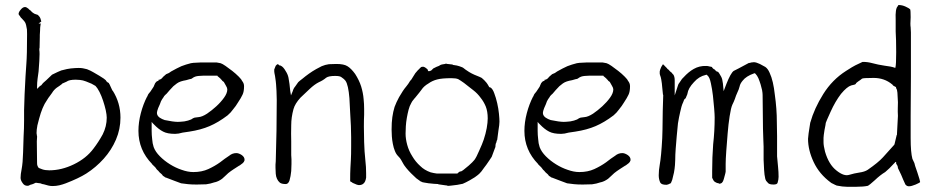

<svg xmlns="http://www.w3.org/2000/svg" viewBox="-20 -715 3684 751"><path d="M126 -68.4Q127.9 -62.5 130.9 -58.6H131.8L132.8 -57.6L145.5 -52.7Q156.2 -48.8 172.9 -48.8Q220.7 -48.8 269 -72.3Q317.4 -95.7 345.7 -133.8Q365.2 -159.2 381.8 -189.5Q397.5 -220.7 397.5 -254.9Q397.5 -265.6 393.6 -284.2Q389.6 -301.8 383.3 -320.8Q377 -339.8 369.1 -355.5Q360.4 -372.1 353.5 -378.9Q350.6 -380.9 337.9 -387.7Q320.3 -395.5 316.4 -396.5Q303.7 -401.4 293 -402.3Q282.2 -403.3 276.4 -403.3Q250 -403.3 240.2 -395.5Q235.4 -393.6 222.7 -387.7V-386.7Q212.9 -378.9 202.1 -372.1Q190.4 -363.3 183.6 -351.6Q174.8 -338.9 172.9 -336.9Q170.9 -335 163.1 -322.3Q145.5 -297.9 132.8 -250Q127 -226.6 126 -223.6V-222.7Q123 -208 123 -194.3Q123 -190.4 124 -187.5Q124 -184.6 125 -182.6V-178.7Q125 -170.9 124 -162.1L125 -77.1Q125 -71.3 126 -68.4ZM98.6 7.8Q96.7 8.8 94.7 9.8Q92.8 11.7 86.9 11.7Q75.2 11.7 68.4 1Q60.5 -9.8 60.5 -19.5Q60.5 -33.2 64.5 -52.7Q69.3 -78.1 70.3 -118.2Q71.3 -150.4 72.3 -181.6Q74.2 -212.9 74.2 -243.2V-284.2Q74.2 -286.1 76.2 -345.7Q80.1 -428.7 83 -463.9Q85.9 -499 85.9 -582Q85.9 -594.7 85.4 -599.6Q85 -604.5 82 -617.2Q80.1 -626 75.2 -631.8Q70.3 -637.7 65.4 -642.6L63.5 -644.5Q60.5 -646.5 60.5 -648.4L58.6 -650.4V-651.4Q52.7 -657.2 52.7 -660.2Q52.7 -668 61.5 -677.7Q69.3 -687.5 78.1 -687.5Q82 -687.5 85.9 -684.6Q90.8 -681.6 92.8 -679.7V-678.7L100.6 -672.9Q102.5 -669.9 107.4 -666Q114.3 -661.1 117.2 -660.2Q120.1 -659.2 121.1 -659.2Q122.1 -659.2 123 -658.2H124Q128.9 -657.2 133.8 -650.4Q138.7 -644.5 141.6 -630.9L130.9 -623H139.6L138.7 -619.1Q137.7 -614.3 137.2 -607.9Q136.7 -601.6 136.7 -594.7Q135.7 -581.1 135.7 -578.1V-570.3Q134.8 -536.1 134.8 -528.3Q133.8 -526.4 133.8 -520.5V-519.5Q135.7 -508.8 133.8 -476.6Q132.8 -456.1 130.9 -435.5L127 -407.2Q125 -391.6 125 -377V-367.2L131.8 -374L136.7 -378.9Q142.6 -380.9 145.5 -386.7Q148.4 -390.6 153.3 -394.5Q159.2 -399.4 161.1 -401.4Q180.7 -420.9 183.6 -422.9Q209 -435.5 219.7 -439.5Q245.1 -446.3 256.8 -447.3Q275.4 -449.2 288.1 -449.2Q303.7 -449.2 320.3 -444.3Q335 -438.5 344.7 -432.6Q356.4 -425.8 368.2 -418.9Q390.6 -405.3 393.6 -401.4Q396.5 -395.5 400.4 -393.6V-392.6H401.4Q404.3 -391.6 406.2 -389.6V-388.7Q408.2 -386.7 413.1 -375L419.9 -360.4H420.9Q451.2 -312.5 451.2 -254.9Q451.2 -210 433.6 -168.9Q416 -127.9 385.7 -94.2Q355.5 -60.5 317.4 -36.1Q288.1 -17.6 237.3 2Q224.6 6.8 211.9 9.8Q199.2 12.7 185.5 12.7Q176.8 12.7 168.9 10.7Q153.3 5.9 151.4 5.9Q148.4 5.9 145.5 4.9Q141.6 2.9 137.7 2Q132.8 1 128.9 1Q126 0 122.6 0Q119.1 0 119.1 0Q107.4 5.9 105.5 5.9ZM145.5 4.9Q144.5 4.9 144.5 4.9Z M588.9 -58.6Q586.9 -61.5 581.1 -66.4Q579.1 -69.3 577.1 -70.3Q576.2 -71.3 575.2 -72.3V-73.2Q521.5 -127.9 521.5 -203.1Q521.5 -236.3 530.8 -272Q540 -307.6 555.7 -337.9H556.6Q557.6 -342.8 560.5 -347.2Q563.5 -351.6 566.4 -354.5L567.4 -355.5L579.1 -373Q582 -377 583 -380.9Q585 -384.8 586.9 -389.6Q588.9 -392.6 591.3 -395Q593.8 -397.5 597.7 -398.4L598.6 -399.4H600.6V-401.4V-403.3H602.5H603.5H604.5Q606.4 -404.3 608.4 -405.3Q612.3 -407.2 615.2 -411.1Q618.2 -415 622.1 -418Q626 -420.9 629.9 -424.8Q641.6 -428.7 649.4 -435.5Q671.9 -448.2 689.5 -456.1Q707 -462.9 726.6 -467.8Q737.3 -469.7 746.1 -469.7Q754.9 -469.7 765.6 -470.7H813.5Q819.3 -470.7 827.1 -470.7Q834 -469.7 842.8 -467.8Q849.6 -465.8 862.3 -457Q875 -448.2 888.7 -437.5Q902.3 -426.8 914.1 -415Q924.8 -404.3 926.8 -398.4L927.7 -397.5Q934.6 -388.7 934.6 -377.9Q934.6 -356.4 928.7 -344.7Q922.9 -332 911.1 -314.5Q906.2 -306.6 901.9 -300.3Q897.5 -293.9 891.6 -287.1Q886.7 -280.3 881.8 -274.9Q877 -269.5 870.1 -263.7Q834 -236.3 799.8 -221.7Q765.6 -207 720.7 -200.2L694.3 -196.3Q677.7 -191.4 665 -191.4Q634.8 -191.4 618.2 -200.2Q600.6 -209 582 -228.5L577.1 -233.4L573.2 -238.3V-231.4V-225.6V-203.1Q573.2 -187.5 575.2 -170.9Q576.2 -154.3 581.1 -139.6Q587.9 -121.1 605.5 -103.5Q623 -85.9 645 -72.3Q667 -58.6 690.4 -50.8Q714.8 -42 736.3 -42Q769.5 -42 794.9 -53.7Q820.3 -65.4 840.8 -80.1Q850.6 -87.9 859.4 -94.2Q868.2 -100.6 876 -105.5Q888.7 -116.2 904.3 -116.2Q914.1 -116.2 925.8 -108.4Q936.5 -100.6 936.5 -90.8V-87.9Q934.6 -81.1 929.7 -77.1Q922.9 -71.3 917 -67.4H916Q905.3 -60.5 894 -53.2Q882.8 -45.9 873 -38.1Q865.2 -31.2 859.4 -25.4L848.6 -15.6Q841.8 -10.7 835 -7.3Q828.1 -3.9 820.3 -2H819.3Q802.7 3.9 786.1 5.9Q768.6 6.8 749 6.8Q729.5 6.8 715.8 5.4Q702.1 3.9 688.5 2L662.1 -7.8Q648.4 -12.7 628.9 -20.5Q627 -20.5 626 -21.5Q625 -22.5 623 -23.4V-24.4H622.1Q618.2 -26.4 617.2 -27.3L616.2 -28.3V-29.3Q612.3 -34.2 608.4 -37.1Q604.5 -40 601.6 -43.9Q598.6 -47.9 594.7 -50.8Q591.8 -53.7 588.9 -58.6ZM605.5 -307.6Q603.5 -302.7 598.6 -292Q593.8 -279.3 593.8 -273.4Q593.8 -262.7 604.5 -254.9Q613.3 -249 625 -245.1H626Q639.6 -242.2 653.3 -240.2Q667 -238.3 674.8 -238.3Q684.6 -238.3 701.2 -240.2Q717.8 -243.2 725.6 -247.1H726.6Q736.3 -253.9 741.2 -254.9Q746.1 -255.9 755.9 -256.8Q770.5 -257.8 790 -270.5Q808.6 -283.2 826.2 -299.3Q843.8 -315.4 856.4 -333Q869.1 -350.6 869.1 -365.2Q869.1 -371.1 864.3 -378.9Q860.4 -386.7 855.5 -394.5L853.5 -395.5V-396.5Q849.6 -397.5 848.6 -400.4Q845.7 -404.3 842.8 -406.2V-407.2Q837.9 -411.1 835.9 -413.1L831.1 -417V-418L830.1 -418.9H829.1H828.1H773.4Q765.6 -418.9 757.8 -418Q742.2 -417 732.4 -409.2Q729.5 -407.2 727.5 -406.2Q726.6 -406.2 726.6 -406.2Q724.6 -406.2 721.7 -405.3L708 -401.4Q696.3 -399.4 687.5 -396.5Q678.7 -393.6 671.9 -388.7Q665 -383.8 658.2 -377.9Q651.4 -371.1 643.6 -362.3Q635.7 -353.5 631.8 -348.6Q626 -343.8 621.1 -337.9V-336.9Q618.2 -332 614.3 -327.1Q609.4 -320.3 605.5 -307.6Z M1349.6 -5.9Q1349.6 -40 1350.6 -57.6L1352.5 -91.8Q1353.5 -108.4 1353.5 -143.6V-178.7Q1353.5 -202.1 1352.5 -222.7Q1351.6 -244.1 1349.6 -275.4Q1348.6 -305.7 1346.7 -331.1Q1344.7 -356.4 1340.8 -374Q1336.9 -391.6 1331.1 -399.4Q1327.1 -405.3 1315.4 -413.1Q1309.6 -418 1291 -418Q1265.6 -418 1255.9 -411.1Q1243.2 -400.4 1227.5 -393.6Q1210 -384.8 1191.4 -367.2Q1173.8 -350.6 1155.3 -333Q1133.8 -309.6 1127.9 -288.1Q1119.1 -255.9 1119.1 -225.6Q1118.2 -191.4 1119.1 -162.1Q1119.1 -132.8 1119.1 -108.4Q1119.1 -104.5 1120.1 -91.8Q1120.1 -80.1 1120.1 -73.2Q1120.1 -59.6 1119.1 -45.9Q1117.2 -25.4 1112.3 -8.8Q1107.4 4.9 1097.7 4.9Q1081.1 4.9 1074.2 -1Q1067.4 -6.8 1063.5 -15.6Q1059.6 -23.4 1058.6 -35.2Q1057.6 -46.9 1057.6 -58.6Q1057.6 -65.4 1057.6 -71.3Q1058.6 -78.1 1058.6 -84Q1060.5 -143.6 1061.5 -203.6Q1062.5 -263.7 1062.5 -324.2Q1062.5 -341.8 1061.5 -359.4Q1059.6 -392.6 1058.6 -397.5Q1057.6 -406.2 1055.7 -418Q1052.7 -431.6 1052.7 -435.5Q1052.7 -441.4 1052.7 -443.4Q1053.7 -445.3 1056.6 -453.1Q1057.6 -458 1061.5 -460.9Q1063.5 -463.9 1067.4 -463.9Q1070.3 -460.9 1073.2 -459H1076.2L1078.1 -458Q1087.9 -454.1 1097.7 -436.5Q1105.5 -424.8 1108.4 -411.1Q1110.4 -399.4 1112.3 -386.7Q1113.3 -372.1 1115.2 -359.4L1118.2 -341.8L1125 -358.4Q1127.9 -369.1 1134.8 -377Q1141.6 -386.7 1146.5 -393.6Q1151.4 -398.4 1163.1 -407.2Q1174.8 -417 1188.5 -426.8Q1202.1 -436.5 1216.8 -444.8Q1231.4 -453.1 1238.3 -456.1Q1252 -461.9 1266.6 -463.9Q1281.2 -464.8 1295.9 -464.8Q1325.2 -464.8 1338.9 -456.1Q1353.5 -447.3 1369.1 -425.8Q1384.8 -401.4 1392.6 -377Q1400.4 -351.6 1402.3 -327.1Q1404.3 -308.6 1404.3 -289.1Q1404.3 -282.2 1404.3 -266.6Q1403.3 -249 1403.3 -219.7Q1403.3 -196.3 1404.3 -159.7Q1405.3 -123 1409.2 -86.9Q1412.1 -62.5 1412.1 -37.1Q1412.1 -29.3 1412.1 -20.5Q1411.1 -12.7 1408.2 -5.9Q1405.3 1 1399.4 4.9Q1391.6 9.8 1381.8 8.8Q1377.9 8.8 1363.3 2Q1359.4 1 1356.4 -2Q1349.6 -5.9 1349.6 -5.9ZM1399.4 4.9ZM1146.5 -393.6Z M1854.5 -126Q1866.2 -151.4 1872.1 -168.9Q1879.9 -192.4 1883.8 -213.9Q1887.7 -236.3 1887.7 -252Q1887.7 -279.3 1879.9 -298.8Q1872.1 -317.4 1860.4 -332Q1847.7 -349.6 1831.1 -362.3Q1822.3 -369.1 1813.5 -376Q1804.7 -382.8 1794.9 -390.6Q1781.2 -400.4 1772.5 -405.3Q1763.7 -409.2 1746.1 -409.2Q1709 -409.2 1690.4 -404.3Q1670.9 -399.4 1656.2 -388.7Q1637.7 -377.9 1628.9 -364.3Q1625 -358.4 1602.5 -331.1Q1602.5 -331.1 1601.6 -330.1H1600.6V-329.1L1596.7 -324.2Q1592.8 -320.3 1588.9 -312.5Q1582 -300.8 1578.1 -285.6Q1574.2 -270.5 1571.3 -253.9Q1568.4 -237.3 1567.4 -221.2Q1566.4 -205.1 1566.4 -192.4Q1566.4 -171.9 1572.8 -148.4Q1579.1 -125 1592.8 -103.5Q1605.5 -82 1624 -65.4Q1639.6 -49.8 1664.1 -41Q1670.9 -39.1 1676.8 -38.1L1689.5 -36.1H1690.4H1767.6H1769.5L1770.5 -38.1Q1778.3 -44.9 1781.2 -44.4Q1784.2 -43.9 1792 -49.8Q1799.8 -55.7 1813.5 -67.4Q1829.1 -81.1 1835.9 -89.8Q1843.8 -100.6 1854.5 -126ZM1895.5 -89.8Q1879.9 -66.4 1874 -59.6Q1861.3 -41 1854.5 -35.2Q1850.6 -31.2 1836.9 -21.5Q1827.1 -15.6 1817.4 -9.8Q1812.5 -6.8 1802.7 -2Q1791 2.9 1790 3.9Q1768.6 8.8 1747.1 10.7Q1732.4 12.7 1729.5 11.7V10.7Q1728.5 10.7 1721.7 9.8L1694.3 5.9Q1694.3 4.9 1694.3 4.9V5.9Q1694.3 5.9 1694.3 5.9V4.9Q1689.5 4.9 1676.8 3.9Q1668 2.9 1658.2 2H1657.2Q1648.4 1 1638.7 -1Q1630.9 -2 1627 -4.9H1626Q1617.2 -10.7 1608.4 -17.6Q1597.7 -27.3 1587.9 -37.1Q1578.1 -46.9 1569.3 -57.6Q1558.6 -71.3 1557.6 -74.2Q1552.7 -84 1548.8 -89.8Q1545.9 -95.7 1537.1 -104.5H1538.1H1537.1Q1529.3 -112.3 1524.4 -125Q1519.5 -136.7 1516.6 -152.3Q1513.7 -167 1512.7 -181.6Q1511.7 -196.3 1511.7 -208Q1511.7 -236.3 1514.6 -256.8Q1517.6 -278.3 1523.4 -296.9Q1530.3 -315.4 1541 -335Q1556.6 -362.3 1568.4 -376Q1579.1 -389.6 1579.1 -390.6L1584 -398.4Q1588.9 -402.3 1594.7 -413.1Q1601.6 -424.8 1604.5 -428.7Q1617.2 -444.3 1621.1 -446.3V-447.3Q1625 -451.2 1627.9 -453.1Q1630.9 -454.1 1634.8 -454.1Q1636.7 -454.1 1640.6 -452.1H1641.6Q1653.3 -444.3 1653.3 -441.4Q1653.3 -437.5 1656.2 -436.5Q1660.2 -436.5 1662.1 -437.5L1665 -438.5L1666 -439.5H1667L1674.8 -447.3Q1674.8 -447.3 1678.7 -449.2Q1687.5 -454.1 1696.3 -457Q1705.1 -462.9 1709 -462.9Q1724.6 -464.8 1724.6 -466.8Q1725.6 -463.9 1727.5 -465.8L1728.5 -464.8H1730.5L1748 -462.9Q1751 -462.9 1752 -460.9H1752.9Q1768.6 -459 1776.4 -456.1Q1790 -452.1 1794.9 -447.3Q1797.9 -444.3 1814.5 -433.6Q1824.2 -427.7 1835 -422.9Q1855.5 -414.1 1856.4 -414.1Q1857.4 -414.1 1864.3 -410.2Q1869.1 -406.2 1874 -401.4Q1877.9 -397.5 1882.8 -391.6Q1886.7 -386.7 1891.6 -377.9L1892.6 -376L1893.6 -374H1895.5L1896.5 -373H1898.4Q1907.2 -367.2 1913.1 -350.6Q1919.9 -333 1924.8 -311.5Q1929.7 -290 1931.6 -270.5Q1933.6 -250 1933.6 -239.3Q1933.6 -227.5 1929.7 -205.1Q1926.8 -186.5 1924.8 -168Q1921.9 -164.1 1921.9 -159.2Q1920.9 -156.2 1918.9 -152.3V-151.4Q1918 -148.4 1918 -142.6Q1918 -139.6 1916 -135.7Q1904.3 -104.5 1903.3 -101.6Q1902.3 -100.6 1895.5 -89.8ZM1709 -462.9Q1709 -463.9 1709 -463.9Z M2098.6 -58.6Q2096.7 -61.5 2090.8 -66.4Q2088.9 -69.3 2086.9 -70.3Q2085.9 -71.3 2085 -72.3V-73.2Q2031.2 -127.9 2031.2 -203.1Q2031.2 -236.3 2040.5 -272Q2049.8 -307.6 2065.4 -337.9H2066.4Q2067.4 -342.8 2070.3 -347.2Q2073.2 -351.6 2076.2 -354.5L2077.1 -355.5L2088.9 -373Q2091.8 -377 2092.8 -380.9Q2094.7 -384.8 2096.7 -389.6Q2098.6 -392.6 2101.1 -395Q2103.5 -397.5 2107.4 -398.4L2108.4 -399.4H2110.4V-401.4V-403.3H2112.3H2113.3H2114.3Q2116.2 -404.3 2118.2 -405.3Q2122.1 -407.2 2125 -411.1Q2127.9 -415 2131.8 -418Q2135.7 -420.9 2139.6 -424.8Q2151.4 -428.7 2159.2 -435.5Q2181.6 -448.2 2199.2 -456.1Q2216.8 -462.9 2236.3 -467.8Q2247.1 -469.7 2255.9 -469.7Q2264.6 -469.7 2275.4 -470.7H2323.2Q2329.1 -470.7 2336.9 -470.7Q2343.8 -469.7 2352.5 -467.8Q2359.4 -465.8 2372.1 -457Q2384.8 -448.2 2398.4 -437.5Q2412.1 -426.8 2423.8 -415Q2434.6 -404.3 2436.5 -398.4L2437.5 -397.5Q2444.3 -388.7 2444.3 -377.9Q2444.3 -356.4 2438.5 -344.7Q2432.6 -332 2420.9 -314.5Q2416 -306.6 2411.6 -300.3Q2407.2 -293.9 2401.4 -287.1Q2396.5 -280.3 2391.6 -274.9Q2386.7 -269.5 2379.9 -263.7Q2343.8 -236.3 2309.6 -221.7Q2275.4 -207 2230.5 -200.2L2204.1 -196.3Q2187.5 -191.4 2174.8 -191.4Q2144.5 -191.4 2127.9 -200.2Q2110.4 -209 2091.8 -228.5L2086.9 -233.4L2083 -238.3V-231.4V-225.6V-203.1Q2083 -187.5 2085 -170.9Q2085.9 -154.3 2090.8 -139.6Q2097.7 -121.1 2115.2 -103.5Q2132.8 -85.9 2154.8 -72.3Q2176.8 -58.6 2200.2 -50.8Q2224.6 -42 2246.1 -42Q2279.3 -42 2304.7 -53.7Q2330.1 -65.4 2350.6 -80.1Q2360.4 -87.9 2369.1 -94.2Q2377.9 -100.6 2385.7 -105.5Q2398.4 -116.2 2414.1 -116.2Q2423.8 -116.2 2435.5 -108.4Q2446.3 -100.6 2446.3 -90.8V-87.9Q2444.3 -81.1 2439.5 -77.1Q2432.6 -71.3 2426.8 -67.4H2425.8Q2415 -60.5 2403.8 -53.2Q2392.6 -45.9 2382.8 -38.1Q2375 -31.2 2369.1 -25.4L2358.4 -15.6Q2351.6 -10.7 2344.7 -7.3Q2337.9 -3.9 2330.1 -2H2329.1Q2312.5 3.9 2295.9 5.9Q2278.3 6.8 2258.8 6.8Q2239.3 6.8 2225.6 5.4Q2211.9 3.9 2198.2 2L2171.9 -7.8Q2158.2 -12.7 2138.7 -20.5Q2136.7 -20.5 2135.7 -21.5Q2134.8 -22.5 2132.8 -23.4V-24.4H2131.8Q2127.9 -26.4 2127 -27.3L2126 -28.3V-29.3Q2122.1 -34.2 2118.2 -37.1Q2114.3 -40 2111.3 -43.9Q2108.4 -47.9 2104.5 -50.8Q2101.6 -53.7 2098.6 -58.6ZM2115.2 -307.6Q2113.3 -302.7 2108.4 -292Q2103.5 -279.3 2103.5 -273.4Q2103.5 -262.7 2114.3 -254.9Q2123 -249 2134.8 -245.1H2135.7Q2149.4 -242.2 2163.1 -240.2Q2176.8 -238.3 2184.6 -238.3Q2194.3 -238.3 2210.9 -240.2Q2227.5 -243.2 2235.4 -247.1H2236.3Q2246.1 -253.9 2251 -254.9Q2255.9 -255.9 2265.6 -256.8Q2280.3 -257.8 2299.8 -270.5Q2318.4 -283.2 2335.9 -299.3Q2353.5 -315.4 2366.2 -333Q2378.9 -350.6 2378.9 -365.2Q2378.9 -371.1 2374 -378.9Q2370.1 -386.7 2365.2 -394.5L2363.3 -395.5V-396.5Q2359.4 -397.5 2358.4 -400.4Q2355.5 -404.3 2352.5 -406.2V-407.2Q2347.7 -411.1 2345.7 -413.1L2340.8 -417V-418L2339.8 -418.9H2338.9H2337.9H2283.2Q2275.4 -418.9 2267.6 -418Q2252 -417 2242.2 -409.2Q2239.3 -407.2 2237.3 -406.2Q2236.3 -406.2 2236.3 -406.2Q2234.4 -406.2 2231.4 -405.3L2217.8 -401.4Q2206.1 -399.4 2197.3 -396.5Q2188.5 -393.6 2181.6 -388.7Q2174.8 -383.8 2168 -377.9Q2161.1 -371.1 2153.3 -362.3Q2145.5 -353.5 2141.6 -348.6Q2135.7 -343.8 2130.9 -337.9V-336.9Q2127.9 -332 2124 -327.1Q2119.1 -320.3 2115.2 -307.6Z M2759.8 -454.1 2764.6 -453.1Q2767.6 -446.3 2776.4 -442.4Q2778.3 -438.5 2781.2 -437.5V-436.5L2789.1 -433.6V-432.6H2790Q2792 -430.7 2800.8 -415Q2805.7 -406.2 2807.6 -388.7L2810.5 -358.4L2821.3 -386.7Q2837.9 -428.7 2849.6 -437.5Q2858.4 -441.4 2909.2 -468.8H2912.1Q2915 -469.7 2918.9 -470.7Q2924.8 -471.7 2928.7 -471.7Q2937.5 -471.7 2952.1 -464.8Q2970.7 -455.1 2973.6 -453.1Q2983.4 -446.3 2990.2 -430.7Q2998 -414.1 3002.9 -392.6Q3007.8 -371.1 3010.7 -344.7Q3014.6 -317.4 3016.6 -290Q3018.6 -263.7 3018.6 -235.4Q3019.5 -208 3019.5 -182.6Q3019.5 -158.2 3019.5 -137.7Q3019.5 -117.2 3019.5 -103.5Q3021.5 -81.1 3023.4 -61.5Q3025.4 -42 3025.4 -23.4Q3025.4 -12.7 3021.5 0Q3019.5 6.8 3005.9 6.8Q2989.3 6.8 2984.4 1Q2979.5 -3.9 2976.6 -7.8Q2975.6 -9.8 2973.6 -14.6Q2969.7 -31.2 2968.8 -49.8Q2967.8 -69.3 2966.8 -89.8Q2966.8 -104.5 2966.8 -116.2Q2966.8 -123 2966.8 -128.9Q2966.8 -134.8 2966.8 -141.6Q2966.8 -154.3 2965.8 -167Q2963.9 -211.9 2963.9 -255.9Q2962.9 -299.8 2962.9 -343.8Q2962.9 -350.6 2960.9 -362.3Q2958 -373 2955.1 -384.8Q2951.2 -397.5 2946.3 -409.2Q2941.4 -419.9 2935.5 -425.8L2932.6 -428.7L2928.7 -427.7Q2898.4 -417 2884.8 -399.4Q2875 -387.7 2873 -377Q2870.1 -365.2 2864.3 -353.5Q2858.4 -340.8 2854.5 -328.1V-329.1Q2854.5 -329.1 2854.5 -328.1Q2850.6 -317.4 2844.7 -305.7Q2838.9 -293 2834 -260.7Q2829.1 -229.5 2826.2 -193.4Q2823.2 -158.2 2820.8 -124.5Q2818.4 -90.8 2818.4 -74.2V-59.6Q2818.4 -52.7 2818.4 -45.9V-44.9Q2818.4 -41 2817.4 -39.1V-38.1Q2816.4 -34.2 2815.4 -30.3Q2814.5 -27.3 2813.5 -23.4L2812.5 -19.5V-20.5Q2812.5 -19.5 2812.5 -19.5Q2810.5 -14.6 2810.5 -12.7Q2808.6 -4.9 2803.7 0Q2798.8 3.9 2791 3.9Q2791 3.9 2791 1H2785.2Q2785.2 1 2785.2 1H2784.2Q2782.2 -1 2780.3 -2H2779.3H2778.3Q2771.5 -6.8 2770.5 -9.8L2765.6 -19.5V-23.4V-30.3V-45.9Q2765.6 -99.6 2769.5 -150.4Q2775.4 -202.1 2775.4 -255.9Q2775.4 -266.6 2773.4 -291Q2771.5 -315.4 2768.6 -340.8Q2765.6 -366.2 2760.7 -388.7Q2755.9 -413.1 2747.1 -419.9L2744.1 -422.9L2740.2 -421.9Q2713.9 -416 2694.3 -393.6Q2671.9 -370.1 2668.9 -348.6Q2668 -343.8 2666 -340.8Q2664.1 -335.9 2662.1 -331.1L2661.1 -330.1Q2658.2 -328.1 2656.2 -325.2L2655.3 -324.2V-323.2Q2654.3 -321.3 2652.3 -315.4V-316.4Q2652.3 -316.4 2652.3 -315.4Q2648.4 -307.6 2645.5 -297.4Q2642.6 -287.1 2640.6 -277.3Q2635.7 -256.8 2631.8 -232.4Q2628.9 -208 2627 -182.6Q2625 -155.3 2623 -133.8Q2621.1 -109.4 2621.1 -88.9Q2621.1 -83 2620.1 -69.3Q2619.1 -55.7 2616.2 -40Q2613.3 -25.4 2609.4 -11.7Q2607.4 -5.9 2605.5 -2L2603.5 2H2602.5Q2599.6 3.9 2594.7 5.9H2593.8Q2589.8 7.8 2586.9 7.8H2585.9Q2567.4 7.8 2562.5 -1Q2556.6 -13.7 2556.6 -29.3Q2556.6 -40 2557.6 -49.8Q2558.6 -60.5 2560.5 -70.3Q2566.4 -102.5 2570.3 -174.8Q2571.3 -187.5 2572.3 -281.2L2574.2 -343.8L2573.2 -344.7Q2571.3 -359.4 2570.3 -373Q2569.3 -388.7 2566.4 -404.3Q2565.4 -409.2 2564.5 -413.1Q2563.5 -416 2561.5 -421.9Q2561.5 -423.8 2560.5 -426.8V-435.5Q2560.5 -439.5 2566.4 -453.1Q2567.4 -454.1 2573.2 -463.9L2577.1 -460Q2578.1 -460 2579.1 -458L2580.1 -457L2588.9 -448.2Q2589.8 -446.3 2590.8 -445.3L2591.8 -444.3H2592.8Q2595.7 -441.4 2597.7 -439.5Q2599.6 -436.5 2603.5 -433.6L2608.4 -429.7Q2608.4 -428.7 2609.4 -427.7Q2610.4 -425.8 2613.3 -423.8Q2619.1 -416 2619.1 -400.4V-396.5V-390.6V-341.8L2632.8 -383.8Q2633.8 -385.7 2634.8 -387.7Q2635.7 -389.6 2637.7 -391.6Q2643.6 -400.4 2647.5 -406.2Q2652.3 -411.1 2654.3 -413.1Q2672.9 -433.6 2693.4 -445.3Q2715.8 -458 2742.2 -457Q2751 -457 2753.9 -455.1Q2754.9 -455.1 2755.9 -455.1Z M3468.8 -67.4ZM3485.4 -74.2Q3485.4 -74.2 3485.4 -80.1L3482.4 -82L3480.5 -79.1L3476.6 -75.2Q3458 -54.7 3442.4 -42Q3422.9 -30.3 3401.4 -9.8Q3390.6 0 3383.8 5.4Q3377 10.7 3375 11.7Q3357.4 15.6 3329.1 15.6H3293Q3276.4 15.6 3252 10.7Q3250 8.8 3248 8.8Q3245.1 7.8 3238.3 3.9Q3231.4 1 3229.5 -1Q3184.6 -34.2 3162.6 -81.1Q3140.6 -127.9 3140.6 -171.9Q3140.6 -182.6 3149.4 -236.3V-235.4Q3165 -291 3200.2 -347.2Q3235.4 -403.3 3289.1 -437.5Q3316.4 -455.1 3325.7 -459.5Q3335 -463.9 3353.5 -472.7Q3371.1 -473.6 3392.6 -467.8Q3414.1 -461.9 3440.4 -458Q3465.8 -455.1 3479.5 -450.2L3481.4 -449.2L3482.4 -451.2Q3485.4 -461.9 3485.4 -510.7Q3485.4 -560.5 3483.4 -591.8V-616.2Q3483.4 -627.9 3483.4 -637.7Q3481.4 -680.7 3491.2 -690.4L3492.2 -691.4V-692.4Q3492.2 -693.4 3493.2 -694.3Q3494.1 -695.3 3495.1 -695.3H3496.1Q3508.8 -695.3 3522.5 -689Q3536.1 -682.6 3540 -678.7Q3542 -674.8 3542 -647.5Q3540 -618.2 3542 -608.4Q3543 -599.6 3543 -587.9V-414.1L3542 -260.7Q3542 -229.5 3542 -174.8Q3542 -119.1 3548.8 -93.8L3556.6 -77.1Q3556.6 -73.2 3568.4 -40Q3579.1 -7.8 3579.1 -2.9Q3577.1 0 3561.5 6.8Q3544.9 13.7 3535.2 13.7Q3527.3 13.7 3521.5 6.8Q3512.7 -11.7 3504.9 -31.2L3492.2 -57.6Q3492.2 -66.4 3485.4 -74.2ZM3483.4 -375Q3473.6 -378.9 3470.7 -383.8V-384.8H3469.7Q3439.5 -410.2 3397 -410.2Q3354.5 -410.2 3351.6 -407.2Q3344.7 -401.4 3336.9 -396.5Q3329.1 -391.6 3327.1 -386.7Q3325.2 -383.8 3309.6 -380.9Q3293 -376 3269.5 -347.7Q3247.1 -318.4 3229 -278.3Q3210.9 -238.3 3210 -234.4Q3210 -230.5 3205.1 -207Q3201.2 -182.6 3201.2 -175.8V-158.2Q3201.2 -145.5 3207 -122.1Q3221.7 -71.3 3252 -47.9Q3281.2 -24.4 3301.8 -31.2Q3321.3 -37.1 3340.8 -40Q3362.3 -43 3374 -50.8Q3415 -79.1 3433.6 -99.6Q3452.1 -120.1 3477.5 -148.4V-149.4H3478.5Q3482.4 -168 3487.3 -186.5L3488.3 -187.5L3492.2 -261.7Q3491.2 -280.3 3491.7 -292Q3492.2 -303.7 3492.2 -314.5V-315.4L3490.2 -352.5Q3489.3 -361.3 3488.3 -364.3Q3486.3 -366.2 3486.3 -367.2Q3486.3 -369.1 3484.4 -374Z"/></svg>

Font: ToneOZ-YinPZ-Tsuipita-TC
Style: Regular
Weight: 400
Designer: ÂÆ£ÂøóÂáåJeffrey Xuan(jeffreyx@gmail.com, ToneOZ.com) ÈòøÂù§(cjkFonts)
Foundry: ToneOZ
Version: Version 0.24071